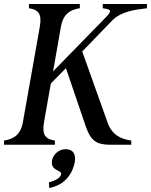

<svg xmlns="http://www.w3.org/2000/svg" viewBox="-40 -720 751 955"><path d="M-20 0H233V-21C185 -28 168 -50 179 -113L213 -305L288 -381L387 -90C412 -19 440 0 510 0H613V-21C562 -28 518 -48 496 -108L369 -464L518 -618C562 -663 631 -672 691 -679V-700H471V-679C523 -672 516 -664 471 -618L224 -365L263 -587C274 -650 309 -672 357 -679V-700H104V-679C152 -672 169 -650 158 -587L74 -113C63 -50 28 -28 -20 -21ZM203 187 205 215C289 199 323 136 332 86C338 48 325 22 286 22C254 22 225 47 219 76C209 133 268 123 264 147C261 164 236 179 203 187Z"/></svg>

Font: RL Madena Oblique
Style: Regular
Weight: 400
Italic angle: -10°
Designer: I Kadek Wantara Putra
Foundry: Roughlines ID
Version: Version 1.000;Glyphs 3.1.2 (3151)